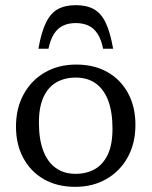

<svg xmlns="http://www.w3.org/2000/svg" viewBox="-20 -715 588 745"><path d="M273 -40.5Q316.5 -40.5 348.8 -59.2Q381 -78 398.8 -116.5Q416.5 -155 416.5 -215.5Q416.5 -280.5 399.8 -324.8Q383 -369 351.2 -391.5Q319.5 -414 274.5 -414Q231 -414 198.8 -395.5Q166.5 -377 148.8 -338.2Q131 -299.5 131 -239.5Q131 -174.5 147.8 -130.2Q164.5 -86 196.5 -63.2Q228.5 -40.5 273 -40.5ZM271.5 10Q202 10 150.5 -19.5Q99 -49 70.5 -101.8Q42 -154.5 42 -224Q42 -295 71.8 -349.2Q101.5 -403.5 154.2 -434Q207 -464.5 276 -464.5Q345.5 -464.5 397 -435.2Q448.5 -406 477 -353.2Q505.5 -300.5 505.5 -230.5Q505.5 -159.5 475.8 -105.2Q446 -51 393.2 -20.5Q340.5 10 271.5 10ZM274 -625.5Q246 -625.5 224.8 -615.5Q203.5 -605.5 189.5 -583.5Q175.5 -561.5 168 -526H129Q140.5 -591 158.5 -627.5Q176.5 -664 204.5 -679.5Q232.5 -695 274 -695Q316 -695 344 -679.5Q372 -664 389.8 -627.5Q407.5 -591 419 -526H380Q373 -561.5 358.8 -583.5Q344.5 -605.5 323.5 -615.5Q302.5 -625.5 274 -625.5Z"/></svg>

Font: Newsreader
Style: Regular
Weight: 400
Designer: Hugues Gentile
Foundry: Production Type
Version: Version 1.003